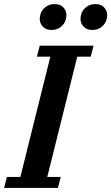

<svg xmlns="http://www.w3.org/2000/svg" viewBox="-50 -922 546 942"><path d="M-16 -54H50L197 -644H131L145 -698H409L395 -644H329L182 -54H248L234 0H-30ZM203 -775Q175 -775 160 -791.5Q145 -808 145 -829Q145 -838 148 -850Q153 -871 172 -886.5Q191 -902 218 -902Q246 -902 261 -885.5Q276 -869 276 -848Q276 -839 273 -827Q268 -806 249 -790.5Q230 -775 203 -775ZM403 -775Q375 -775 360 -791.5Q345 -808 345 -829Q345 -838 348 -850Q353 -871 372 -886.5Q391 -902 418 -902Q446 -902 461 -885.5Q476 -869 476 -848Q476 -839 473 -827Q468 -806 449 -790.5Q430 -775 403 -775Z"/></svg>

Font: IBM Plex Serif SmBld
Style: Italic
Weight: 600
Italic angle: -14°
Designer: Mike Abbink, Paul van der Laan, Pieter van Rosmalen
Foundry: Bold Monday
Version: Version 3.001